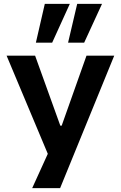

<svg xmlns="http://www.w3.org/2000/svg" viewBox="-20 -790 624 990"><path d="M146 180 252 -53V64L14 -503H161L291 -142H298L426 -503H569L290 180ZM331 -570 378 -770H506L414 -570ZM165 -570 211 -770H340L249 -570Z"/></svg>

Font: Nunito Sans 6pt
Style: Bold
Weight: 700
Version: Version 3.101;gftools[0.9.27]